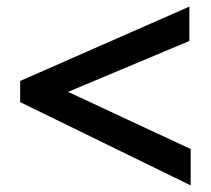

<svg xmlns="http://www.w3.org/2000/svg" viewBox="-20 -599 640 581"><path d="M557 -38 41 -290V-354L553 -579V-475L186 -321L557 -148Z"/></svg>

Font: Inconsolata Expanded Bold
Style: Regular
Weight: 700
Width: 7
Monospace: yes
Designer: Raph Levien, Cyreal, Brenton Simpson
Foundry: Raph Levien, Cyreal, Google
Version: Version 3.001; ttfautohint (v1.8.2.53-6de2)